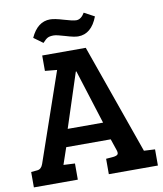

<svg xmlns="http://www.w3.org/2000/svg" viewBox="-92 -920 845 994"><g transform="rotate(-10 331.0 -423.0)"><path d="M68 -112 229 -578 166 -584V-665H395L599 -88H600L657 -85V0H399V-81L437 -84Q454 -86 460 -92Q466 -98 461 -114L440 -176H206L176 -88L236 -85V0H5V-81L38 -84Q59 -86 68 -112ZM323 -553 230 -268H416L326 -553ZM184 -728 136 -763Q172 -842 238 -842Q262 -842 308 -828Q354 -814 372 -814Q397 -814 416 -846L470 -817Q437 -730 367 -730Q346 -730 302 -743.5Q258 -757 242 -757Q222 -757 211 -751.5Q200 -746 184 -728Z"/></g></svg>

Font: Bree Serif
Style: Regular
Weight: 400
Designer: Veronika Burian, Jos Scaglione
Foundry: TypeTogether
Version: Version 1.001